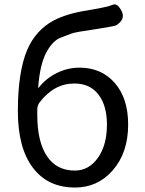

<svg xmlns="http://www.w3.org/2000/svg" viewBox="-20 -827 648 860"><path d="M316 13Q194 13 127 -76Q60 -165 60 -329Q60 -505 102 -604Q140 -692 220 -735Q281 -767 375 -781Q400 -785 425 -790L444 -794Q467 -798 486 -806Q506 -814 525 -777Q543 -741 501 -714Q496 -710 419 -698Q315 -683 301 -677Q276 -667 251 -658Q217 -645 189 -595Q159 -541 151 -436Q151 -431 154 -435Q186 -476 234.5 -500Q283 -524 336 -524Q434 -524 494 -455.5Q554 -387 554 -269Q554 -142 484 -63Q417 13 316 13ZM315 -63Q378 -63 418.5 -120Q459 -177 459 -269Q459 -354 421 -403.5Q383 -453 313 -453Q222 -453 157 -368Q147 -354 147 -337V-312Q147 -193 190 -128Q233 -63 315 -63Z"/></svg>

Font: Resource Han Rounded CN
Style: Regular
Weight: 400
Designer: Cyano Hao (round all glyphs); Ryoko NISHIZUKA  (kana, bopomofo & ideographs); Paul D. Hunt (Latin, Greek & Cyrillic); Sa
Foundry: Cyano Hao
Version: 0.990